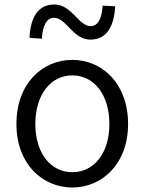

<svg xmlns="http://www.w3.org/2000/svg" viewBox="-20 -820 642 853"><path d="M301 13C433 13 549 -91 549 -269C549 -450 433 -554 301 -554C169 -554 53 -450 53 -269C53 -91 169 13 301 13ZM301 -55C204 -55 137 -141 137 -269C137 -398 204 -485 301 -485C399 -485 466 -398 466 -269C466 -141 399 -55 301 -55ZM382 -644C459 -644 487 -711 492 -792L436 -795C433 -742 417 -704 383 -704C328 -704 300 -800 221 -800C144 -800 115 -735 111 -652L166 -648C169 -703 186 -741 220 -741C275 -741 303 -644 382 -644Z"/></svg>

Font: Noto Sans HK DemiLight
Style: Regular
Weight: 350
Designer: Ryoko NISHIZUKA 西塚涼子 (kana, bopomofo & ideographs); Paul D. Hunt (Latin, Greek & Cyrillic); Sandoll Communications 산돌커뮤니
Foundry: Adobe
Version: Version 2.004;hotconv 1.0.118;makeotfexe 2.5.65603